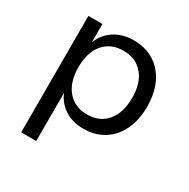

<svg xmlns="http://www.w3.org/2000/svg" viewBox="-155 -641 944 961"><g transform="rotate(30 317.0 -160.5)"><path d="M91 180V-493H172V-382H170Q190 -438 237.5 -469.5Q285 -501 350 -501Q418 -501 468 -469.5Q518 -438 545.5 -381Q573 -324 573 -246Q573 -170 546 -112.5Q519 -55 468.5 -23Q418 9 350 9Q286 9 240 -22Q194 -53 175 -106H178V180ZM331 -62Q403 -62 444.5 -111Q486 -160 486 -247Q486 -333 444.5 -381.5Q403 -430 331 -430Q260 -430 218 -381.5Q176 -333 176 -247Q176 -160 218 -111Q260 -62 331 -62Z"/></g></svg>

Font: Nunito Sans 9pt
Style: Regular
Weight: 400
Version: Version 3.101;gftools[0.9.27]